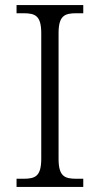

<svg xmlns="http://www.w3.org/2000/svg" viewBox="-20 -734 391 754"><path d="M45 0H307V-32H280C233 -32 210 -42 210 -111V-603C210 -672 233 -682 280 -682H307V-714H45V-682H72C119 -682 142 -672 142 -603V-111C142 -42 119 -32 72 -32H45Z"/></svg>

Font: Noto Serif Light
Style: Regular
Weight: 300
Designer: Monotype Design Team
Foundry: Monotype Imaging Inc.
Version: Version 2.013